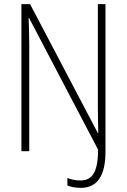

<svg xmlns="http://www.w3.org/2000/svg" viewBox="-20 -734 616 932"><path d="M372 178C451 178 492 121 492 2V-714H455V-217C455 -179 456 -133 457 -88H455L126 -714H84V0H122V-516C122 -570 120 -609 119 -647H121L456 -8C456 103 427 142 370 142C348 142 323 137 307 130V166C321 173 348 178 372 178Z"/></svg>

Font: Noto Sans Ethiopic Condensed ExtraLight
Style: Regular
Weight: 200
Width: 3
Designer: Monotype Design Team
Foundry: Monotype Imaging Inc.
Version: Version 2.102